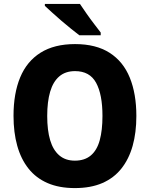

<svg xmlns="http://www.w3.org/2000/svg" viewBox="-20 -950 765 980"><path d="M676 -358Q676 -273 657 -205.5Q638 -138 599.5 -89.5Q561 -41 502 -15.5Q443 10 362 10Q282 10 223 -15.5Q164 -41 125.5 -89.5Q87 -138 68 -206Q49 -274 49 -359Q49 -473 83 -555Q117 -637 187 -681Q257 -725 363 -725Q470 -725 539.5 -680.5Q609 -636 642.5 -553.5Q676 -471 676 -358ZM221 -358Q221 -285 236 -234.5Q251 -184 282.5 -157Q314 -130 362 -130Q412 -130 443.5 -156.5Q475 -183 489 -234Q503 -285 503 -358Q503 -468 470.5 -527.5Q438 -587 363 -587Q314 -587 282.5 -560Q251 -533 236 -482Q221 -431 221 -358ZM388 -930Q402 -909 421.5 -881Q441 -853 461 -827Q481 -801 494 -784V-770H385Q368 -783 343.5 -802.5Q319 -822 293.5 -844Q268 -866 245.5 -886.5Q223 -907 209 -920V-930Z"/></svg>

Font: Noto Sans Khmer SemiCondensed ExtraBold
Style: Regular
Weight: 800
Width: 4
Designer: Danh Hong and the Monotype Design Team
Foundry: Monotype Imaging Inc.
Version: Version 2.004